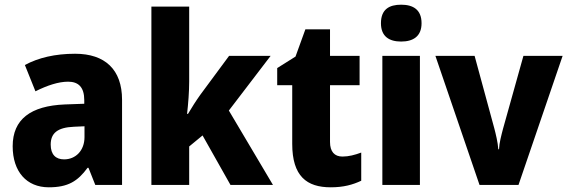

<svg xmlns="http://www.w3.org/2000/svg" viewBox="-20 -788 2418 818"><path d="M300 -559C215 -559 143 -542 86 -511L131 -399C181 -424 229 -440 270 -440C314 -440 339 -417 339 -361V-346L256 -343C111 -337 34 -280 34 -165C34 -57 93 10 188 10C270 10 311 -16 353 -73H357L386 0H500V-363C500 -492 427 -559 300 -559ZM295 -248 340 -250V-204C340 -146 302 -109 253 -109C218 -109 196 -129 196 -172C196 -220 224 -245 295 -248Z M786 -441V-760H625V0H786V-164L843 -211L962 0H1143L955 -317L1133 -550H956L834 -385C818 -363 795 -327 781 -303H777C782 -346 786 -398 786 -441Z M1439 -121C1405 -121 1386 -142 1386 -183V-425H1512V-550H1386V-663H1281L1239 -547L1161 -498V-425H1225V-175C1225 -37 1287 10 1389 10C1444 10 1483 -1 1519 -18V-138C1492 -128 1466 -121 1439 -121Z M1689 -768C1638 -768 1603 -748 1603 -689C1603 -632 1639 -611 1689 -611C1739 -611 1776 -632 1776 -689C1776 -747 1740 -768 1689 -768ZM1769 -550H1609V0H1769Z M2023 0H2189L2377 -550H2210L2123 -239C2116 -212 2107 -179 2106 -152H2103C2101 -182 2092 -218 2086 -241L2002 -550H1835Z"/></svg>

Font: Noto Sans Lao Looped SemiCondensed ExtraBold
Style: Regular
Weight: 800
Width: 4
Designer: Mark Frömberg, Ben Mitchell
Foundry: The Fontpad Ltd
Version: Version 1.002